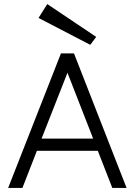

<svg xmlns="http://www.w3.org/2000/svg" viewBox="-20 -922 649 942"><path d="M531 0 460 -182H161L90 0H20L279 -660H343L601 0ZM184 -242H437L311 -565ZM423 -702 169 -834 212 -902 452 -741Z"/></svg>

Font: Lil Grotesk
Style: Regular
Weight: 400
Designer: Bastien Sozeau
Foundry: NBR — Bastien Sozeau
Version: Version 4.002; ttfautohint (v1.8.4.7-5d5b)